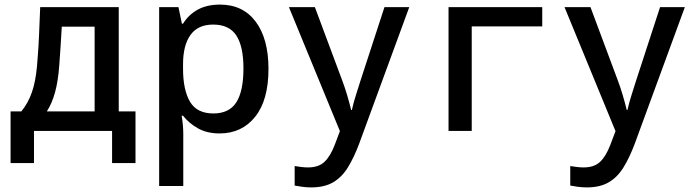

<svg xmlns="http://www.w3.org/2000/svg" viewBox="-20 -570 3040 836"><path d="M26 140V-85H73Q103 -122 119 -168.5Q135 -215 141 -281Q143 -308 145.5 -339Q148 -370 150 -417Q152 -464 155 -539H497V-85H570V140H468V0H128V140ZM238 -285Q233 -216 219.5 -167.5Q206 -119 184 -85H392V-454H249Q246 -407 243.5 -363.5Q241 -320 238 -285Z M673 240V-539H757L772 -467H777Q801 -506 841 -528Q881 -550 938 -550Q1038 -550 1093.5 -475.5Q1149 -401 1149 -270Q1149 -134 1091 -61.5Q1033 11 936 11Q881 11 841.5 -11.5Q802 -34 777 -66H771Q778 -24 778 13V240ZM909 -76Q978 -76 1009 -124.5Q1040 -173 1040 -272Q1040 -368 1009 -415.5Q978 -463 908 -463Q842 -463 809.5 -418Q777 -373 777 -290V-271Q777 -179 807 -127.5Q837 -76 909 -76Z M1335 246Q1316 246 1297 243.5Q1278 241 1263 238V153Q1275 155 1291 157Q1307 159 1321 159Q1367 159 1392.5 135Q1418 111 1437 62L1460 1L1238 -539H1351L1470 -220Q1481 -191 1491 -157.5Q1501 -124 1509 -91H1512Q1520 -126 1530.5 -158.5Q1541 -191 1550 -220L1654 -539H1762L1543 58Q1521 116 1495 158.5Q1469 201 1431 223.5Q1393 246 1335 246Z M1933 0V-539H2341V-455H2034V0Z M2535 246Q2516 246 2497 243.5Q2478 241 2463 238V153Q2475 155 2491 157Q2507 159 2521 159Q2567 159 2592.5 135Q2618 111 2637 62L2660 1L2438 -539H2551L2670 -220Q2681 -191 2691 -157.5Q2701 -124 2709 -91H2712Q2720 -126 2730.5 -158.5Q2741 -191 2750 -220L2854 -539H2962L2743 58Q2721 116 2695 158.5Q2669 201 2631 223.5Q2593 246 2535 246Z"/></svg>

Font: Noto Sans Mono Medium
Style: Regular
Weight: 500
Designer: Monotype Design Team
Foundry: Monotype Imaging Inc.
Version: Version 2.014